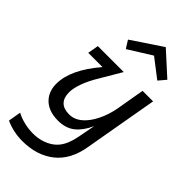

<svg xmlns="http://www.w3.org/2000/svg" viewBox="-271 -720 1000 1000"><g transform="rotate(45 229.0 -220.0)"><path d="M124 217.5Q57 217.5 -1 191L11 121Q39 135.5 71 143Q103 150.5 135 150.5Q170 150.5 199 141Q248.5 125 275.5 91Q302.5 57 314.5 -4L333.5 -102.5Q308.5 -47.5 272.8 -18.5Q237 10.5 180 11Q101 11 63 -37.5Q37.5 -71 37.5 -118.5Q37.5 -223.5 146.5 -350.5H41.5L52 -410.5H243L175 -295Q147 -249.5 131.5 -207.2Q116 -165 116 -133Q117.5 -53 198.5 -53Q254.5 -53 299 -115Q341.5 -176 356 -262.5L381.5 -410.5H459L387 0Q368.5 108 298.8 162.8Q229 217.5 124 217.5ZM398 -502.5 294 -582.5 166 -502.5 139 -545.5 306 -657 432 -542.5Z"/></g></svg>

Font: Lucymar Sans
Style: Italic
Weight: 400
Italic angle: -10°
Foundry: The League of Moveable Type (original font) / Main changes by Cristiano Sobral with portions from Mirco Monsees
Version: Version 2.00;August 30, 2020;FontCreator 13.0.0.2681 64-bit